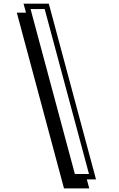

<svg xmlns="http://www.w3.org/2000/svg" viewBox="-20 -829 646 1043"><path d="M501.5 145.5H451.7L464.8 194.3H327.6L71.3 -760.3H121.1L107.9 -809.1H245.1ZM222.7 -779.8H146L386.7 116.2H463.4Z"/></svg>

Font: XB Kayhan Sayeh
Style: Regular
Weight: 700
Designer: Behnam
Foundry: Irmug
Version: Version 7.300 2009